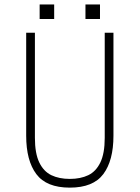

<svg xmlns="http://www.w3.org/2000/svg" viewBox="-20 -850 640 880"><path d="M460 -218V-700H500V-228Q500 -114 453.5 -52Q407 10 300 10Q193 10 146.5 -52Q100 -114 100 -228V-700H140V-218Q140 -147 160 -105.5Q180 -64 215.5 -47Q251 -30 300 -30Q349 -30 384.5 -47Q420 -64 440 -105.5Q460 -147 460 -218ZM228.3 -829.6V-763H161.7V-829.6ZM438.3 -829.6V-763H371.7V-829.6Z"/></svg>

Font: Fliege Mono Thin
Style: Regular
Weight: 100
Version: Version 0.020;Glyphs 3.3 (3306)